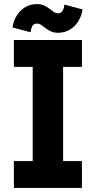

<svg xmlns="http://www.w3.org/2000/svg" viewBox="-20 -918 468 938"><path d="M47.9 -722.7V-591.4H139.8V-131.2H47.9V0H380.3V-131.2H288.3V-591.4H380.3V-722.7ZM129.5 -760.4Q130.3 -773.8 136.5 -788.3Q142.7 -802.8 160.8 -802.8Q171.4 -802.8 181.5 -796Q191.6 -789.3 203 -780.3Q214.5 -771.4 229.2 -764.6Q243.8 -757.8 263.4 -757.8Q296.8 -757.8 322.2 -773.7Q347.7 -789.6 363.4 -815.6Q379.2 -841.7 383.1 -872L294.7 -895.6Q293.9 -882.1 287.2 -867.6Q280.4 -853.1 263.4 -853.1Q252.8 -853.1 242.7 -859.9Q232.6 -866.7 221.2 -875.6Q209.8 -884.6 195.2 -891.4Q180.6 -898.1 160.8 -898.1Q127.4 -898.1 102 -882.3Q76.6 -866.4 60.9 -840.5Q45.3 -814.6 41.1 -784Z"/></svg>

Font: Giphurs SC
Style: Regular
Weight: 400
Version: Version 0.920